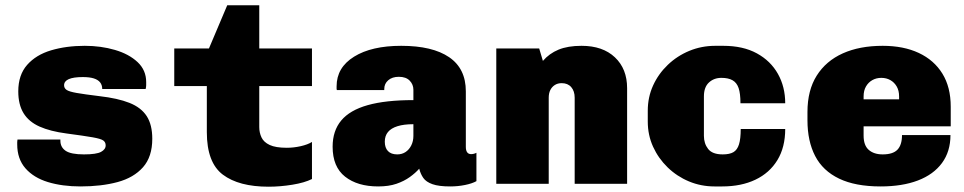

<svg xmlns="http://www.w3.org/2000/svg" viewBox="-20 -694 3640 725"><path d="M284 10Q215 10 161 -6.5Q107 -23 76 -58.5Q45 -94 45 -149Q45 -154 45 -157.5Q45 -161 46 -167H208V-163Q208 -138 228 -124.5Q248 -111 297 -111Q344 -111 361.5 -120.5Q379 -130 379 -145Q379 -157 370 -163.5Q361 -170 330 -175.5Q299 -181 231 -190Q170 -198 129.5 -216Q89 -234 69 -266.5Q49 -299 49 -349Q49 -411 82.5 -449Q116 -487 173 -504Q230 -521 300 -521Q361 -521 414 -505.5Q467 -490 499.5 -459.5Q532 -429 532 -384Q532 -379 532 -372.5Q532 -366 530 -358H366Q366 -373 358 -383Q350 -393 334 -398Q318 -403 293 -403Q222 -403 222 -372Q222 -361 231.5 -354.5Q241 -348 269.5 -343Q298 -338 355 -331Q425 -323 469 -305.5Q513 -288 534 -255.5Q555 -223 555 -170Q555 -102 520 -62.5Q485 -23 424 -6.5Q363 10 284 10Z M994 11Q882 11 821.5 -34.5Q761 -80 761 -195V-369H638V-511H769L838 -674H959V-511H1158V-369H959V-214Q959 -193 967.5 -175Q976 -157 998.5 -146.5Q1021 -136 1063 -136Q1089 -136 1115.5 -142Q1142 -148 1158 -158V-18Q1130 -4 1084 3.5Q1038 11 994 11Z M1408 10Q1330 10 1283 -27Q1236 -64 1236 -140Q1236 -200 1268.5 -239Q1301 -278 1368.5 -297Q1436 -316 1541 -316V-355Q1541 -375 1527 -389.5Q1513 -404 1486 -404Q1461 -404 1446 -391Q1431 -378 1431 -358V-354H1252Q1252 -355 1251.5 -356Q1251 -357 1251 -358Q1251 -359 1251 -361.5Q1251 -364 1251 -368Q1251 -439 1317 -480Q1383 -521 1495 -521Q1613 -521 1676 -478Q1739 -435 1739 -349V-139Q1739 -126 1744 -119Q1749 -112 1759 -112Q1769 -112 1779 -117V-10Q1763 -1 1736 4.5Q1709 10 1680 10Q1637 10 1613 1.5Q1589 -7 1578.5 -22Q1568 -37 1563 -57Q1549 -41 1527.5 -25.5Q1506 -10 1477 0Q1448 10 1408 10ZM1480 -111Q1498 -111 1511.5 -120Q1525 -129 1533 -145Q1541 -161 1541 -181V-225Q1505 -225 1481 -217.5Q1457 -210 1445 -195.5Q1433 -181 1433 -159Q1433 -136 1445 -123.5Q1457 -111 1480 -111Z M1854 0V-511H2016L2030 -464Q2054 -492 2089 -506.5Q2124 -521 2176 -521Q2256 -521 2302 -477.5Q2348 -434 2348 -361V0H2150V-325Q2150 -350 2137 -365Q2124 -380 2101 -380Q2086 -380 2075 -373Q2064 -366 2058 -354Q2052 -342 2052 -325V0Z M2678 10Q2627 10 2581.5 -9Q2536 -28 2501 -62Q2466 -96 2446 -140Q2426 -184 2426 -235V-276Q2426 -327 2446 -371Q2466 -415 2501.5 -449Q2537 -483 2583 -502Q2629 -521 2681 -521H2711Q2786 -521 2838 -492.5Q2890 -464 2917.5 -415Q2945 -366 2945 -304H2776Q2776 -341 2769 -361.5Q2762 -382 2746 -391Q2730 -400 2704 -400Q2676 -400 2657 -382.5Q2638 -365 2638 -330V-181Q2638 -152 2654 -131.5Q2670 -111 2709 -111Q2735 -111 2749.5 -119.5Q2764 -128 2770.5 -149Q2777 -170 2777 -207H2945Q2945 -138 2915.5 -89.5Q2886 -41 2832.5 -15.5Q2779 10 2707 10Z M3305 10Q3210 10 3148.5 -19.5Q3087 -49 3058 -105Q3029 -161 3029 -240V-271Q3029 -353 3064 -408.5Q3099 -464 3162.5 -492.5Q3226 -521 3313 -521Q3392 -521 3449.5 -494Q3507 -467 3538.5 -416Q3570 -365 3570 -291V-217H3241V-182Q3241 -145 3260.5 -128Q3280 -111 3313 -111Q3352 -111 3369 -129Q3386 -147 3386 -184H3569Q3569 -122 3537 -78.5Q3505 -35 3446 -12.5Q3387 10 3305 10ZM3241 -319H3375V-330Q3375 -352 3366 -367.5Q3357 -383 3342 -391.5Q3327 -400 3308 -400Q3289 -400 3274 -391.5Q3259 -383 3250 -367.5Q3241 -352 3241 -330Z"/></svg>

Font: Chivo Mono Black
Style: Regular
Weight: 900
Designer: Hector Gatti
Foundry: Omnibus-Type
Version: Version 1.008